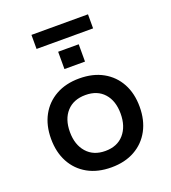

<svg xmlns="http://www.w3.org/2000/svg" viewBox="-149 -934 939 1053"><g transform="rotate(-20 320.5 -407.5)"><path d="M321 9Q241 9 183 -23.5Q125 -56 93.5 -114.5Q62 -173 62 -251Q62 -329 93.5 -387Q125 -445 183 -477.5Q241 -510 320 -510Q400 -510 458 -477.5Q516 -445 547.5 -387Q579 -329 579 -251Q579 -173 547.5 -114.5Q516 -56 458 -23.5Q400 9 321 9ZM320 -87Q390 -87 429 -132Q468 -177 468 -251Q468 -326 429 -369.5Q390 -413 321 -413Q251 -413 211.5 -369.5Q172 -326 172 -251Q172 -177 211.5 -132Q251 -87 320 -87ZM156 -742V-824H486V-742ZM262 -586V-687H382V-586Z"/></g></svg>

Font: Nunito Sans 6pt SemiBold
Style: Regular
Weight: 600
Version: Version 3.101;gftools[0.9.27]